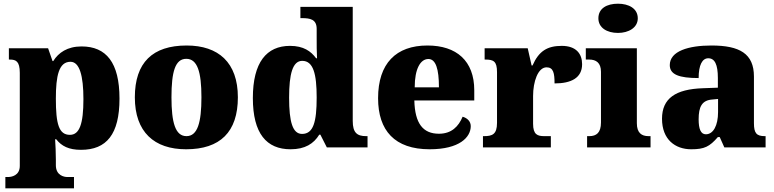

<svg xmlns="http://www.w3.org/2000/svg" viewBox="-20 -797 4184 1038"><path d="M9 221H380V160H344C327 160 282 152 282 96V66C282 26 280 -10 278 -44H284C313 -7 352 13 418 13C556 13 626 -71 626 -264C626 -459 554 -546 421 -546C344 -546 296 -512 268 -467H264L240 -536H28V-475H33C66 -475 87 -466 87 -403V100C87 153 41 160 24 160H9ZM358 -68C298 -68 282 -127 282 -264C282 -387 298 -463 361 -463C410 -463 431 -388 431 -261C431 -128 410 -68 358 -68Z M986 10C1170 10 1266 -83 1266 -271C1266 -459 1161 -551 989 -551C805 -551 709 -459 709 -271C709 -83 814 10 986 10ZM988 -61C928 -61 907 -134 907 -271C907 -409 927 -479 987 -479C1047 -479 1069 -409 1069 -271C1069 -134 1048 -61 988 -61Z M1551 10C1629 10 1676 -20 1706 -69H1712L1747 0H1967V-61H1959C1910 -61 1887 -80 1887 -143V-760H1604V-699H1612C1656 -699 1692 -693 1692 -641V-596C1692 -557 1692 -512 1694 -482H1689C1661 -520 1621 -549 1548 -549C1421 -549 1347 -460 1347 -267C1347 -75 1421 10 1551 10ZM1613 -73C1562 -73 1543 -138 1543 -269C1543 -397 1562 -468 1614 -468C1674 -468 1692 -397 1692 -270C1692 -137 1674 -73 1613 -73Z M2303 10C2464 10 2525 -55 2525 -115C2525 -141 2506 -159 2481 -166C2459 -113 2421 -74 2353 -74C2267 -74 2223 -129 2220 -254H2544V-309C2544 -468 2448 -551 2291 -551C2121 -551 2024 -454 2024 -266C2024 -91 2114 10 2303 10ZM2353 -325H2222C2222 -425 2253 -478 2296 -478C2336 -478 2353 -424 2353 -325Z M2591 0H2958V-61H2923C2886 -61 2862 -69 2862 -128V-278C2862 -355 2888 -433 2935 -433C2972 -433 2978 -401 2978 -346C3067 -346 3127 -375 3127 -450C3127 -506 3095 -549 3017 -549C2939 -549 2893 -521 2859 -443H2854L2833 -536H2600V-475H2604C2648 -475 2667 -466 2667 -407V-133C2667 -70 2641 -61 2596 -61H2591Z M3321 -619C3378 -619 3428 -647 3428 -698C3428 -752 3378 -777 3321 -777C3261 -777 3215 -752 3215 -698C3215 -647 3261 -619 3321 -619ZM3154 0H3497V-61H3486C3449 -61 3423 -78 3423 -131V-536H3147V-475H3166C3202 -475 3229 -458 3229 -409V-135C3229 -79 3204 -61 3166 -61H3154Z M3717 10C3788 10 3816 -4 3861 -56H3871L3896 0H4119V-61H4115C4070 -61 4056 -77 4056 -131V-383C4056 -507 3979 -551 3826 -551C3703 -551 3601 -521 3601 -445C3601 -394 3651 -375 3757 -375C3757 -446 3777 -482 3809 -482C3844 -482 3861 -449 3861 -375V-323L3780 -320C3632 -315 3559 -265 3559 -155C3559 -43 3630 10 3717 10ZM3796 -71C3769 -71 3757 -99 3757 -152C3757 -220 3775 -255 3831 -259L3862 -262V-191C3862 -118 3836 -71 3796 -71Z"/></svg>

Font: Noto Serif Thai Black
Style: Regular
Weight: 900
Designer: Monotype Design Team
Foundry: Monotype Imaging Inc.
Version: Version 2.002